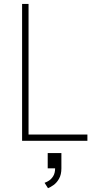

<svg xmlns="http://www.w3.org/2000/svg" viewBox="-20 -720 540 982"><path d="M93 0V-700H126V-32H427V0ZM225.5 242.5 208 215Q216.5 212 229.2 204.5Q242 197 252 181.2Q262 165.5 262 138.5L294 141Q294 173 282 194Q270 215 253.8 226.5Q237.5 238 225.5 242.5ZM224 141V63H294V141Z"/></svg>

Font: Trispace Thin Thin
Style: Regular
Weight: 250
Version: Version 1.210